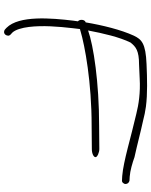

<svg xmlns="http://www.w3.org/2000/svg" viewBox="78 -778 728 923"><g transform="rotate(90 441.5 -316.0)"><path d="M79 -306C66 -198 53 -44 113 16C118 21 124 28 133 28C144 28 151 18 151 8C151 3 148 -1 145 -4L137 -11C122 -26 113 -59 109 -92C101 -158 107 -232 115 -302L119 -336C120 -337 121 -338 123 -338C125 -338 126 -338 127 -339C201 -361 376 -393 583 -393L696 -394C717 -394 735 -402 735 -412C735 -420 713 -430 696 -430L583 -429C376 -429 198 -402 126 -376C140 -450 158 -527 184 -580C204 -605 222 -621 290 -621L357 -624C425 -628 482 -619 526 -608C640 -582 753 -546 826 -540L846 -539C855 -537 864 -547 864 -556C864 -566 857 -573 848 -575L829 -576C800 -578 763 -589 735 -599C675 -612 613 -629 561 -640C538 -646 515 -651 492 -654C431 -662 356 -660 288 -657C187 -653 169 -633 151 -596C123 -535 101 -447 87 -364H86C73 -360 71 -336 82 -327Z"/></g></svg>

Font: Stray Cat
Style: UltExt
Weight: 400
Version: Version 1.0